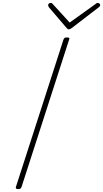

<svg xmlns="http://www.w3.org/2000/svg" viewBox="-20 -1294 713 1328"><path d="M106 14Q95 14 91.5 10Q88 6 90 -1L419 -1020Q422 -1028 426.5 -1031.5Q431 -1035 444 -1035Q454 -1035 458 -1031.5Q462 -1028 458 -1020L129 -1Q126 6 121.5 10Q117 14 106 14ZM655 -1274Q662 -1274 667.5 -1269.5Q673 -1265 673 -1259Q673 -1255 671.5 -1252Q670 -1249 665 -1245L475 -1099Q468 -1095 464 -1093Q460 -1091 456 -1091Q452 -1091 449 -1093Q446 -1095 442 -1099L318 -1244Q317 -1248 315 -1251Q313 -1254 313 -1258Q313 -1266 319 -1270Q325 -1274 332 -1274Q336 -1274 338.5 -1272Q341 -1270 345 -1266L462 -1138L639 -1265Q646 -1271 649 -1272.5Q652 -1274 655 -1274Z"/></svg>

Font: Playwrite CO Thin
Style: Regular
Weight: 250
Version: Version 1.002